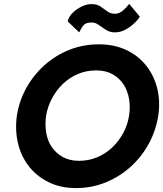

<svg xmlns="http://www.w3.org/2000/svg" viewBox="-20 -940 831 979"><path d="M215 -350Q223 -397 245.5 -439Q268 -481 301.5 -513Q335 -545 378 -563Q421 -581 470 -581Q519 -581 554 -561.5Q589 -542 610 -509.5Q631 -477 638 -435.5Q645 -394 638 -350Q631 -303 608 -261Q585 -219 551.5 -187.5Q518 -156 475 -138Q432 -120 383 -120Q335 -120 300 -139.5Q265 -159 243.5 -191Q222 -223 215.5 -264.5Q209 -306 215 -350ZM66 -350Q56 -277 71.5 -210.5Q87 -144 127 -92.5Q167 -41 228 -11Q289 19 368 19Q448 19 519 -10Q590 -39 646 -89.5Q702 -140 738.5 -207Q775 -274 787 -350Q798 -424 781.5 -490Q765 -556 724.5 -606.5Q684 -657 623 -685.5Q562 -714 484 -714Q405 -714 335 -686.5Q265 -659 208.5 -609Q152 -559 115 -493Q78 -427 66 -350ZM325 -831 384 -775Q390 -789 402 -806.5Q414 -824 440 -825Q463 -827 481 -814.5Q499 -802 518.5 -789Q538 -776 561 -775Q590 -774 615 -786.5Q640 -799 660.5 -817.5Q681 -836 693 -855L639 -920Q624 -901 606.5 -886Q589 -871 569 -870Q545 -869 528 -881.5Q511 -894 493 -906.5Q475 -919 449 -919Q424 -920 397 -907Q370 -894 350 -874Q330 -854 325 -831Z"/></svg>

Font: Jost SemiBold
Style: Italic
Weight: 600
Italic angle: -5°
Version: Version 3.710